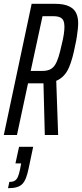

<svg xmlns="http://www.w3.org/2000/svg" viewBox="-21 -708 430 1007"><path d="M-1 0 145 -688H267Q314 -688 341 -675Q368 -662 378.5 -639.5Q389 -617 389 -587Q389 -572 387 -554Q385 -536 382 -515.5Q379 -495 374 -473Q367 -437 359 -407.5Q351 -378 340.5 -353.5Q330 -329 313.5 -311.5Q297 -294 274 -284L284 0H214L207 -271Q206 -271 203.5 -271Q201 -271 199 -271H126L68 0ZM140 -336H200Q225 -336 241 -343.5Q257 -351 267.5 -367.5Q278 -384 286 -409.5Q294 -435 302 -472Q310 -503 313.5 -527Q317 -551 317 -567Q317 -586 312 -598.5Q307 -611 294 -617Q281 -623 259 -623H202ZM21 279 28 246Q47 246 57 239.5Q67 233 73 219Q79 205 84 181L90 149H60L79 62H153L129 176Q123 205 115.5 224.5Q108 244 97 256Q86 268 67.5 273.5Q49 279 21 279Z"/></svg>

Font: Saira UltraCondensed Medium
Style: Italic
Weight: 500
Width: 1
Italic angle: -12°
Designer: Hector Gatti with collaboration of the Omnibus-Type team
Foundry: Omnibus-Type
Version: Version 1.101